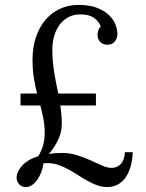

<svg xmlns="http://www.w3.org/2000/svg" viewBox="-20 -736 588 772"><path d="M384.8 -628.9Q379.4 -648.4 359.1 -663.3Q338.9 -678.2 303.7 -678.2Q275.4 -678.2 254.2 -666.5Q232.9 -654.8 218.8 -635.3Q204.6 -615.7 197.5 -590.3Q190.4 -564.9 190.4 -537.1Q190.4 -511.7 192.6 -488.5Q194.8 -465.3 198.2 -443.6Q201.7 -421.9 205.8 -401.1Q210 -380.4 214.4 -359.9H365.7V-312H222.7Q225.1 -293.9 226.8 -275.6Q228.5 -257.3 228.5 -237.8Q228.5 -205.6 214.4 -175.3Q200.2 -145 176.8 -117.2Q189.5 -119.1 202.4 -120.1Q215.3 -121.1 228.5 -121.1Q261.2 -121.1 290.3 -111.8Q319.3 -102.5 344.5 -91.1Q369.6 -79.6 390.6 -70.3Q411.6 -61 428.7 -61Q451.2 -61 465.6 -76.4Q480 -91.8 482.4 -124H513.7Q512.7 -93.8 505.6 -68.1Q498.5 -42.5 485.8 -23.7Q473.1 -4.9 454.3 5.6Q435.5 16.1 411.6 16.1Q390.6 16.1 370.8 9Q351.1 2 331.8 -8.8Q312.5 -19.5 293.5 -32Q274.4 -44.4 254.6 -55.2Q234.9 -65.9 214.1 -73Q193.4 -80.1 170.9 -80.1Q160.6 -80.1 154.8 -79.1Q152.3 -60.1 145.5 -42.7Q138.7 -25.4 129.2 -12.2Q119.6 1 108.2 8.5Q96.7 16.1 84.5 16.1Q66.4 16.1 56.6 4.6Q46.9 -6.8 46.9 -21Q46.9 -34.7 53.5 -47.9Q60.1 -61 71.5 -72.8Q83 -84.5 98.9 -93.5Q114.7 -102.5 133.8 -107.9Q145 -125.5 152.3 -148.4Q159.7 -171.4 159.7 -199.2Q159.7 -231.4 154.5 -258.3Q149.4 -285.2 142.1 -312H62.5V-359.9H128.9Q121.6 -389.2 116.2 -421.9Q110.8 -454.6 110.8 -497.1Q110.8 -546.9 124.8 -587.4Q138.7 -627.9 163.1 -656.5Q187.5 -685.1 221.4 -700.7Q255.4 -716.3 295.9 -716.3Q339.8 -716.3 369.9 -704.6Q399.9 -692.9 418.2 -675.3Q436.5 -657.7 444.3 -637.2Q452.1 -616.7 452.1 -599.6Q452.1 -582.5 441.7 -569.3Q431.2 -556.2 412.1 -556.2Q400.9 -556.2 393.3 -560.1Q385.7 -564 380.9 -569.8Q376 -575.7 374 -582.5Q372.1 -589.4 372.1 -595.2Q372.1 -600.6 374.3 -610.4Q376.5 -620.1 384.8 -628.9Z"/></svg>

Font: DimaThulth2
Style: Regular
Weight: 400
Designer: R.Balvardi
Foundry: R.Balvardi (R.Balvardi@gmail.com)
Version: Version 1.00;November 13, 2018;FontCreator 11.5.0.2427 64-bi